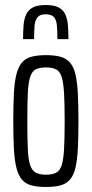

<svg xmlns="http://www.w3.org/2000/svg" viewBox="-20 -738 366 766"><path d="M164 8Q129 8 105 1.5Q81 -5 67 -22Q53 -39 45.5 -68.5Q38 -98 35.5 -144Q33 -190 33 -255Q33 -320 35.5 -366Q38 -412 45.5 -441.5Q53 -471 67 -488Q81 -505 105 -511.5Q129 -518 164 -518Q198 -518 221.5 -511.5Q245 -505 259.5 -488Q274 -471 281 -441.5Q288 -412 290.5 -366Q293 -320 293 -255Q293 -190 290.5 -144Q288 -98 281 -68.5Q274 -39 259.5 -22Q245 -5 221.5 1.5Q198 8 164 8ZM164 -41Q189 -41 204 -49Q219 -57 226 -78.5Q233 -100 235.5 -142.5Q238 -185 238 -255Q238 -324 235.5 -366.5Q233 -409 226 -431Q219 -453 204 -461Q189 -469 164 -469Q138 -469 123 -461.5Q108 -454 100.5 -431.5Q93 -409 91 -366.5Q89 -324 89 -255Q89 -185 91 -142.5Q93 -100 100.5 -78.5Q108 -57 123 -49Q138 -41 164 -41ZM163 -718Q195 -718 213.5 -708.5Q232 -699 240.5 -680.5Q249 -662 251 -637Q253 -612 253 -582H209Q209 -614 207 -636.5Q205 -659 195 -670Q185 -681 162 -681Q140 -681 130 -669.5Q120 -658 118 -636Q116 -614 116 -582H72Q72 -612 74 -637Q76 -662 84.5 -680.5Q93 -699 111.5 -708.5Q130 -718 163 -718Z"/></svg>

Font: Saira UltraCondensed
Style: Regular
Weight: 400
Width: 1
Designer: Hector Gatti with collaboration of the Omnibus-Type team
Foundry: Omnibus-Type
Version: Version 1.101